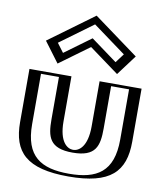

<svg xmlns="http://www.w3.org/2000/svg" viewBox="-93 -931 879 1022"><g transform="rotate(10 346.0 -419.5)"><path d="M68 -513H245V-269C245 -168 272 -129 346 -129C420 -129 447 -168 447 -269V-513H624V-226C624 -54 538 15 346 15C154 15 68 -54 68 -226ZM125 -678 193 -587 346 -699 499 -587 567 -678 346 -840ZM83 -498H230V-269C230 -165.2 261.9 -114 346 -114C430.1 -114 462 -165.2 462 -269V-498H609V-226C609 -62.5 533.1 0 346 0C158.9 0 83 -62.5 83 -226ZM146.1 -674.9 346 -821.4 545.9 -674.9 495.9 -607.9 346 -717.6 196.1 -607.9ZM83 -498V-226C83 -62.5 158.9 0 346 0C533.1 0 609 -62.5 609 -226V-498H462V-269C462 -165.2 430.1 -114 346 -114C261.9 -114 230 -165.2 230 -269V-498ZM146.1 -674.9 196.1 -607.9 346 -717.6 495.9 -607.9 545.9 -674.9 346 -821.4ZM68 -513V-226C68 -54.2 154.1 15 346 15C537.9 15 624 -54.2 624 -226V-513H447V-269C447 -168.2 419.6 -129 346 -129C272.4 -129 245 -168.2 245 -269V-513ZM125 -678 346 -840 567 -678 499 -587 346 -699 193 -587ZM108 -498H205V-269C205 -174.4 220.6 -114 346 -114C471.4 -114 487 -174.4 487 -269V-498H584V-226C584 -51.9 496.9 0 346 0C195.1 0 108 -51.9 108 -226ZM167.7 -676.4 346 -807.1 524.3 -676.4 488 -627.9 346 -731.9 204 -627.9ZM43 -513V-226C43 -64.6 118.4 15 346 15C573.6 15 649 -64.6 649 -226V-513H422V-269C422 -158.8 377.4 -129 346 -129C314.6 -129 270 -158.8 270 -269V-513ZM103.3 -676.5 185.2 -567 346 -684.7 506.8 -567 588.7 -676.5 346 -854.3Z"/></g></svg>

Font: Hussar Outliner
Style: Regular
Weight: 700
Foundry: Cannot Into Space Fonts
Version: Version 0.92